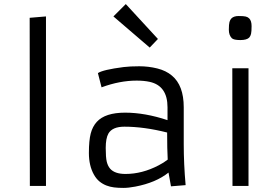

<svg xmlns="http://www.w3.org/2000/svg" viewBox="-20 -918 1373 948"><path d="M126.5 -830.1 207 -836.9V0H127.4Z M887.2 -206.1Q887.2 -108.9 896.5 -3.9L824.2 2L812 -65.9Q750 -16.1 647.9 3.4Q614.7 9.8 588.9 9.8Q563 9.8 543.2 7.3Q523.4 4.9 505.1 -2.2Q486.8 -9.3 471.2 -22Q455.6 -34.7 443.8 -55.7Q418.9 -100.1 418.9 -162.4Q418.9 -224.6 428 -259Q437 -293.5 458 -316.4Q499.5 -361.8 597.7 -361.8Q695.8 -361.8 807.1 -324.7V-388.2Q807.1 -494.1 719.7 -513.7Q691.4 -520 654.8 -520Q571.3 -520 481.4 -486.8L463.4 -557.1Q488.3 -573.7 590.3 -586.9Q622.6 -590.8 667.7 -590.8Q712.9 -590.8 756.3 -580.1Q799.8 -569.3 828.6 -544.9Q887.2 -496.6 887.2 -388.2ZM805.2 -263.7Q690.9 -292.5 594.2 -292.5Q534.7 -292.5 515.1 -258.3Q502 -234.4 502 -187.5Q502 -140.6 507.1 -119.6Q512.2 -98.6 523.9 -85Q546.9 -59.1 599.6 -59.1Q682.1 -59.1 763.2 -101.6Q788.1 -114.3 808.1 -129.9Q805.2 -182.6 805.2 -263.7ZM540 -836.9 601.1 -897.9 759.8 -725.6 719.2 -683.1Z M1166.5 -720.2Q1133.8 -720.2 1124.5 -729.5Q1109.9 -744.6 1109.9 -771.2Q1109.9 -797.9 1113 -809.3Q1116.2 -820.8 1122.6 -827.1Q1134.3 -838.9 1158.4 -838.9Q1182.6 -838.9 1193.1 -836.4Q1203.6 -834 1210.4 -827.1Q1222.2 -815.4 1222.2 -788.8Q1222.2 -762.2 1219.5 -750.7Q1216.8 -739.3 1210.4 -732.4Q1198.2 -720.2 1166.5 -720.2ZM1127 -581.1H1207V0H1127.9Z"/></svg>

Font: Armata
Style: Regular
Weight: 400
Designer: Viktoriya Grabowska
Foundry: Viktoriya Grabowska
Version: Version 1.003